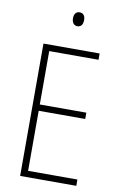

<svg xmlns="http://www.w3.org/2000/svg" viewBox="-99 -965 638 1020"><g transform="rotate(10 220.0 -455.5)"><path d="M246 -911C224 -911 216 -893 216 -874C216 -853 226 -836 246 -836C266 -836 276 -851 276 -874C276 -894 268 -911 246 -911ZM388 0V-34H122V-358H373V-392H122V-680H388V-714H85V0Z"/></g></svg>

Font: Noto Sans Bengali Condensed ExtraLight
Style: Regular
Weight: 200
Width: 3
Designer: Joana Ranito - Universal Thirst; Jelle Bosma - Monotype Design Team
Foundry: Universal Thirst ehf.
Version: Version 3.000